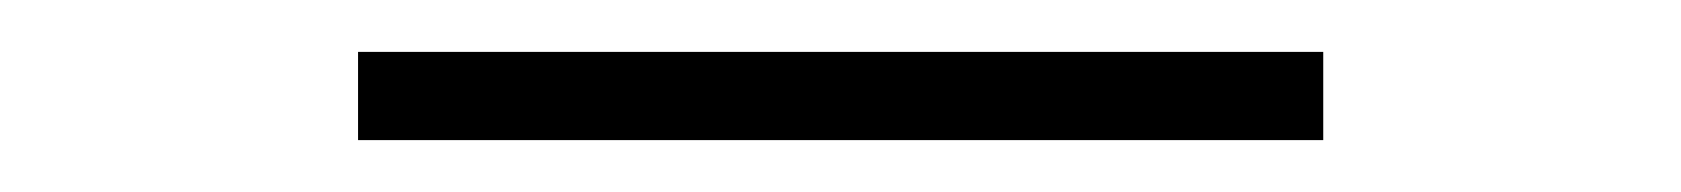

<svg xmlns="http://www.w3.org/2000/svg" viewBox="-20 -350 648 74"><path d="M118 -296V-330H490V-296Z"/></svg>

Font: Be Vietnam Pro Thin
Style: Regular
Weight: 100
Designer: Lam Bao, Tony Le, Vietanh Nguyen
Foundry: Yellow Type Foundry
Version: Version 1.002; ttfautohint (v1.8.3)